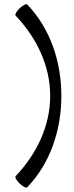

<svg xmlns="http://www.w3.org/2000/svg" viewBox="-20 -847 346 895"><path d="M53 -774C150 -672 214 -541 214 -400C214 -259 150 -128 53 -26C48 -21 57 -6 72 9C87 23 103 31 107 26C216 -88 266 -243 266 -400C266 -557 216 -712 107 -826C103 -831 87 -823 72 -809C57 -794 48 -779 53 -774Z"/></svg>

Font: Nupuram Light
Style: Regular
Weight: 300
Designer: Santhosh Thottingal (santhosh.thottingal@gmail.com)
Foundry: SMC
Version: Version 1.000